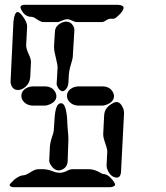

<svg xmlns="http://www.w3.org/2000/svg" viewBox="-20 -780 690 800"><path d="M440 0H35Q21 -1 20 -10Q20 -13 37 -29Q39 -31 40 -32Q63 -50 80 -50Q88 -50 113 -66Q128 -75 140 -75H160Q179 -75 206 -64Q218 -60 230 -60Q245 -60 265 -71Q273 -75 280 -75H350Q375 -75 402 -58Q407 -55 410 -55Q425 -55 440 -40Q459 -20 460 -10Q457 -2 440 0ZM424 -90 427 -150Q427 -160 415 -194Q410 -209 410 -220L414 -300Q416 -333 452 -351Q460 -355 465 -355Q482 -355 493 -329Q497 -319 497 -310L484 -60Q481 -41 468 -40Q443 -40 429 -70Q424 -81 424 -90ZM80 -760H470Q494 -759 495 -748Q495 -734 469 -711Q460 -703 455 -702H440Q431 -702 417 -692Q410 -688 405 -688H300Q292 -688 276 -696Q268 -700 260 -700Q250 -700 228 -690Q223 -688 220 -688H160Q151 -688 130 -702Q119 -710 110 -710Q82 -710 67 -743Q65 -748 65 -750Q67 -759 80 -760ZM24 -440 36 -690Q40 -728 53 -730Q64 -730 81 -703Q93 -684 93 -670L89 -590Q89 -576 102 -549Q109 -534 109 -520L106 -460Q104 -428 76 -411Q65 -405 55 -405Q32 -405 25 -431Q24 -435 24 -440ZM165 -340H119Q88 -340 73 -364Q69 -373 69 -380Q69 -404 96 -416Q107 -420 117 -420H167Q198 -420 211 -395Q215 -387 215 -380Q215 -357 187 -345Q176 -340 165 -340ZM225 -70Q205 -70 190 -95Q185 -104 185 -110L188 -170Q189 -188 201 -222Q205 -235 205 -250L207 -280Q210 -343 229 -349Q232 -350 235 -350Q253 -350 259 -294Q260 -286 260 -280Q260 -268 262 -244Q265 -215 265 -200L262 -110Q261 -83 238 -73Q231 -70 225 -70ZM405 -340H309Q278 -340 263 -364Q259 -373 259 -380Q259 -404 286 -416Q297 -420 307 -420H407Q438 -420 451 -395Q455 -387 455 -380Q455 -357 427 -345Q416 -340 405 -340ZM242 -400Q228 -400 219 -420Q216 -426 216 -430L220 -500Q220 -510 210 -551Q205 -570 205 -585L209 -650Q211 -675 241 -687Q249 -690 255 -690Q275 -690 286 -671Q290 -663 290 -655L283 -540Q283 -537 272 -499Q268 -483 267 -470L265 -435Q263 -413 249 -403Q245 -400 242 -400Z"/></svg>

Font: Segment14
Style: Regular
Weight: 400
Monospace: yes
Designer: Paul Flo Williams
Foundry: His Deeds Are Dust
Version: Version 1.002